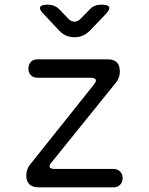

<svg xmlns="http://www.w3.org/2000/svg" viewBox="-20 -805 640 825"><path d="M146 0Q120 0 106.5 -13Q93 -26 93 -51Q93 -65 97 -76.5Q101 -88 110 -99L383 -441Q387 -447 389.5 -451Q392 -455 392 -459Q392 -465 386 -468Q380 -471 368 -471H141Q123 -471 112.5 -482Q102 -493 102 -510Q102 -528 112.5 -539Q123 -550 140 -550H443Q469 -550 482 -537Q495 -524 495 -498Q495 -485 491 -473Q487 -461 479 -451L202 -108Q197 -103 195 -98.5Q193 -94 193 -90Q193 -85 198.5 -82Q204 -79 215 -79H468Q485 -79 496 -68Q507 -57 507 -40Q507 -22 496 -11Q485 0 468 0ZM185 -785Q200 -785 212.5 -780Q225 -775 235 -765L273 -725Q286 -712 300 -712Q314 -712 327 -725L365 -764Q375 -775 387.5 -780Q400 -785 415 -785Q445 -785 449 -774.5Q453 -764 433 -743L366 -673Q352 -659 335.5 -652Q319 -645 300 -645Q281 -645 264.5 -652Q248 -659 235 -673L168 -744Q148 -764 152.5 -774.5Q157 -785 185 -785Z"/></svg>

Font: Maple Mono Light
Style: Regular
Weight: 300
Monospace: yes
Designer: subframe7536
Version: Version 7.000